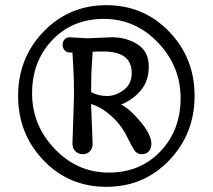

<svg xmlns="http://www.w3.org/2000/svg" viewBox="-20 -716 822 742"><path d="M391 6Q246 6 148 -96.5Q50 -199 50 -345.5Q50 -492 148.5 -594Q247 -696 391 -696Q535 -696 633.5 -594Q732 -492 732 -345.5Q732 -199 634 -96.5Q536 6 391 6ZM260 -160 266 -346Q266 -418 263 -461Q260 -504 260 -513H249Q238 -513 230 -521.5Q222 -530 222 -543Q222 -556 230 -564Q238 -572 249 -572L316 -568L412 -572Q470 -572 512.5 -544Q555 -516 555 -459.5Q555 -403 524 -366.5Q493 -330 448 -312Q482 -295 523.5 -245Q565 -195 565 -160Q565 -142 555 -131Q545 -120 527 -120Q509 -120 498.5 -136.5Q488 -153 471.5 -186.5Q455 -220 432 -246Q383 -299 332 -314L338 -160Q338 -142 327 -131Q316 -120 300 -120Q284 -120 272 -131Q260 -142 260 -160ZM380 -517Q352 -517 338 -516Q338 -509 336 -482Q332 -428 332 -360Q360 -345 393.5 -345Q427 -345 458 -368Q489 -391 489 -434Q489 -517 380 -517ZM381.5 -643Q260 -643 182 -561Q104 -479 104 -355.5Q104 -232 191.5 -140.5Q279 -49 400.5 -49Q522 -49 600 -131Q678 -213 678 -336.5Q678 -460 590.5 -551.5Q503 -643 381.5 -643Z"/></svg>

Font: Macondo
Style: Regular
Weight: 400
Version: Version 2.001